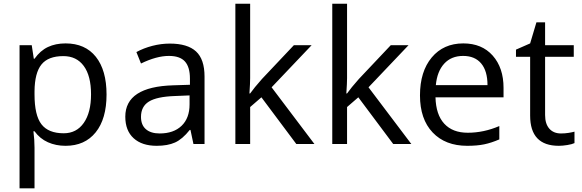

<svg xmlns="http://www.w3.org/2000/svg" viewBox="-20 -780 3153 1040"><path d="M335 9.8Q282.7 9.8 239.5 -9.5Q196.3 -28.8 167 -68.8H161.1Q167 -22 167 20V240.2H85.9V-535.2H151.9L163.1 -461.9H167Q198.2 -505.9 239.7 -525.4Q281.2 -544.9 335 -544.9Q441.4 -544.9 499.3 -472.2Q557.1 -399.4 557.1 -268.1Q557.1 -136.2 498.3 -63.2Q439.5 9.8 335 9.8ZM323.2 -476.1Q241.2 -476.1 204.6 -430.7Q168 -385.3 167 -286.1V-268.1Q167 -155.3 204.6 -106.7Q242.2 -58.1 325.2 -58.1Q394.5 -58.1 433.8 -114.3Q473.1 -170.4 473.1 -269Q473.1 -369.1 433.8 -422.6Q394.5 -476.1 323.2 -476.1Z M1027.8 0 1011.7 -76.2H1007.8Q967.8 -25.9 928 -8.1Q888.2 9.8 828.6 9.8Q749 9.8 703.9 -31.2Q658.7 -72.3 658.7 -147.9Q658.7 -310.1 918 -317.9L1008.8 -320.8V-354Q1008.8 -417 981.7 -447Q954.6 -477.1 895 -477.1Q828.1 -477.1 743.7 -436L718.8 -498Q758.3 -519.5 805.4 -531.7Q852.5 -543.9 899.9 -543.9Q995.6 -543.9 1041.7 -501.5Q1087.9 -459 1087.9 -365.2V0ZM844.7 -57.1Q920.4 -57.1 963.6 -98.6Q1006.8 -140.1 1006.8 -214.8V-263.2L925.8 -259.8Q829.1 -256.3 786.4 -229.7Q743.7 -203.1 743.7 -147Q743.7 -103 770.3 -80.1Q796.9 -57.1 844.7 -57.1Z M1335 -273.9Q1356 -303.7 1398.9 -352.1L1571.8 -535.2H1668L1451.2 -307.1L1683.1 0H1585L1396 -252.9L1335 -200.2V0H1254.9V-759.8H1335V-356.9Q1335 -330.1 1331.1 -273.9Z M1859.9 -273.9Q1880.9 -303.7 1923.8 -352.1L2096.7 -535.2H2192.9L1976.1 -307.1L2208 0H2109.9L1920.9 -252.9L1859.9 -200.2V0H1779.8V-759.8H1859.9V-356.9Q1859.9 -330.1 1856 -273.9Z M2510.7 9.8Q2392.1 9.8 2323.5 -62.5Q2254.9 -134.8 2254.9 -263.2Q2254.9 -392.6 2318.6 -468.8Q2382.3 -544.9 2489.7 -544.9Q2590.3 -544.9 2648.9 -478.8Q2707.5 -412.6 2707.5 -304.2V-252.9H2338.9Q2341.3 -158.7 2386.5 -109.9Q2431.6 -61 2513.7 -61Q2600.1 -61 2684.6 -97.2V-24.9Q2641.6 -6.3 2603.3 1.7Q2564.9 9.8 2510.7 9.8ZM2488.8 -477.1Q2424.3 -477.1 2386 -435.1Q2347.7 -393.1 2340.8 -318.8H2620.6Q2620.6 -395.5 2586.4 -436.3Q2552.2 -477.1 2488.8 -477.1Z M3018.6 -57.1Q3040 -57.1 3060.1 -60.3Q3080.1 -63.5 3091.8 -66.9V-4.9Q3078.6 1.5 3053 5.6Q3027.3 9.8 3006.8 9.8Q2851.6 9.8 2851.6 -153.8V-472.2H2774.9V-511.2L2851.6 -544.9L2885.7 -659.2H2932.6V-535.2H3087.9V-472.2H2932.6V-157.2Q2932.6 -108.9 2955.6 -83Q2978.5 -57.1 3018.6 -57.1Z"/></svg>

Font: f0_46825 
Style: Regular
Weight: 400
Foundry: Ascender Corporation
Version: Version 1.10